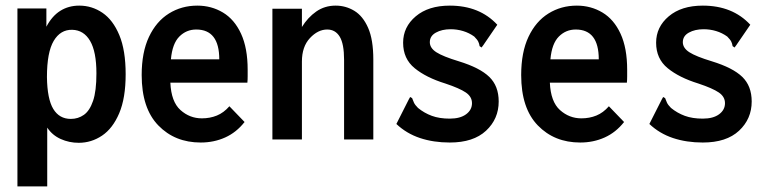

<svg xmlns="http://www.w3.org/2000/svg" viewBox="-20 -496 2740 683"><path d="M42 167V-466H145V-401Q165 -439 194.5 -457.5Q224 -476 262 -476Q307 -476 344.5 -450.5Q382 -425 404.5 -371Q427 -317 427 -232Q427 -147 404 -93Q381 -39 343 -13.5Q305 12 260 12Q226 12 196 -1.5Q166 -15 148 -42V167ZM232 -73Q258 -73 278.5 -87.5Q299 -102 311 -137Q323 -172 323 -235Q323 -312 300.5 -350.5Q278 -389 237 -390Q195 -391 171 -350.5Q147 -310 147 -222Q148 -144 169.5 -108.5Q191 -73 232 -73Z M694 11Q602 11 543 -50Q484 -111 484 -229Q484 -310 510 -365Q536 -420 581 -448Q626 -476 682 -476Q732 -476 773 -451.5Q814 -427 837.5 -376Q861 -325 861 -248Q861 -237 861 -224.5Q861 -212 860 -202H586Q589 -134 622 -104.5Q655 -75 698 -75Q727 -75 751.5 -85Q776 -95 796 -118L850 -62Q821 -25 781 -7Q741 11 694 11ZM588 -285H760Q760 -391 678 -391Q643 -391 618 -366Q593 -341 588 -285Z M949 0V-465H1054V-400Q1075 -434 1105 -455Q1135 -476 1174 -476Q1210 -476 1240.5 -457.5Q1271 -439 1289.5 -397Q1308 -355 1308 -284V0H1204V-283Q1204 -340 1188.5 -365.5Q1173 -391 1144 -391Q1111 -391 1082.5 -360.5Q1054 -330 1054 -277V0Z M1580 11Q1522 11 1474 -5Q1426 -21 1390 -55L1434 -142L1439 -151L1446 -147Q1449 -139 1452.5 -131Q1456 -123 1467 -112Q1489 -94 1516 -84Q1543 -74 1580 -74Q1617 -74 1638 -89.5Q1659 -105 1659 -129Q1659 -152 1637 -167Q1615 -182 1564 -199Q1496 -220 1455 -253.5Q1414 -287 1414 -344Q1414 -400 1459 -438Q1504 -476 1580 -476Q1686 -476 1749 -408L1699 -335L1693 -327L1686 -332Q1685 -340 1681.5 -347.5Q1678 -355 1667 -366Q1649 -379 1627.5 -385.5Q1606 -392 1583 -392Q1552 -392 1530.5 -380Q1509 -368 1509 -346Q1509 -325 1532.5 -310Q1556 -295 1612 -278Q1687 -255 1720.5 -222.5Q1754 -190 1754 -135Q1754 -73 1709 -31Q1664 11 1580 11Z M2044 11Q1952 11 1893 -50Q1834 -111 1834 -229Q1834 -310 1860 -365Q1886 -420 1931 -448Q1976 -476 2032 -476Q2082 -476 2123 -451.5Q2164 -427 2187.5 -376Q2211 -325 2211 -248Q2211 -237 2211 -224.5Q2211 -212 2210 -202H1936Q1939 -134 1972 -104.5Q2005 -75 2048 -75Q2077 -75 2101.5 -85Q2126 -95 2146 -118L2200 -62Q2171 -25 2131 -7Q2091 11 2044 11ZM1938 -285H2110Q2110 -391 2028 -391Q1993 -391 1968 -366Q1943 -341 1938 -285Z M2480 11Q2422 11 2374 -5Q2326 -21 2290 -55L2334 -142L2339 -151L2346 -147Q2349 -139 2352.5 -131Q2356 -123 2367 -112Q2389 -94 2416 -84Q2443 -74 2480 -74Q2517 -74 2538 -89.5Q2559 -105 2559 -129Q2559 -152 2537 -167Q2515 -182 2464 -199Q2396 -220 2355 -253.5Q2314 -287 2314 -344Q2314 -400 2359 -438Q2404 -476 2480 -476Q2586 -476 2649 -408L2599 -335L2593 -327L2586 -332Q2585 -340 2581.5 -347.5Q2578 -355 2567 -366Q2549 -379 2527.5 -385.5Q2506 -392 2483 -392Q2452 -392 2430.5 -380Q2409 -368 2409 -346Q2409 -325 2432.5 -310Q2456 -295 2512 -278Q2587 -255 2620.5 -222.5Q2654 -190 2654 -135Q2654 -73 2609 -31Q2564 11 2480 11Z"/></svg>

Font: Inconsolata SemiCondensed Bold
Style: Regular
Weight: 700
Width: 4
Monospace: yes
Designer: Raph Levien, Cyreal, Brenton Simpson
Foundry: Raph Levien, Cyreal, Google
Version: Version 3.001; ttfautohint (v1.8.2.53-6de2)